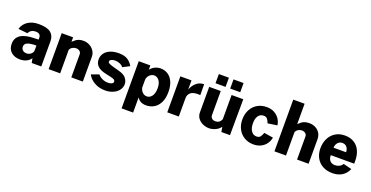

<svg xmlns="http://www.w3.org/2000/svg" viewBox="-31 -1628 5138 2658"><g transform="rotate(20 2538.0 -298.5)"><path d="M28 -155Q28 -242 95 -287.5Q162 -333 303 -335L359 -337V-363Q359 -428 283 -428Q214 -428 182 -367L46 -381Q67 -455 131 -497.5Q195 -540 291 -540Q413 -540 467 -496.5Q521 -453 521 -374V0H380L367 -66Q345 -31 303.5 -10.5Q262 10 208 10Q129 10 78.5 -33.5Q28 -77 28 -155ZM359 -178V-249L314 -248Q259 -245 223 -228.5Q187 -212 187 -171Q187 -138 209.5 -119Q232 -100 266 -100Q302 -100 330 -123.5Q358 -147 359 -178Z M629 -530H797V-464Q825 -490 842.5 -503Q860 -516 886.5 -525Q913 -534 951 -534Q999 -534 1041 -511.5Q1083 -489 1108 -450.5Q1133 -412 1133 -365V0H963V-340Q963 -368 942 -385Q921 -402 889 -402Q860 -402 835 -387Q810 -372 799 -346V0H629Z M1203 -131 1315 -172Q1335 -145 1375.5 -124.5Q1416 -104 1464 -104Q1498 -104 1519.5 -115Q1541 -126 1541 -146Q1541 -164 1527 -173.5Q1513 -183 1477 -192L1393 -211Q1233 -244 1233 -364Q1233 -415 1261.5 -455Q1290 -495 1343.5 -517.5Q1397 -540 1468 -540Q1552 -540 1600.5 -509Q1649 -478 1677 -425L1576 -373Q1559 -398 1525 -412.5Q1491 -427 1455 -427Q1423 -427 1400 -415.5Q1377 -404 1377 -384Q1377 -369 1396.5 -358.5Q1416 -348 1462 -335L1543 -313Q1627 -292 1659 -250.5Q1691 -209 1691 -164Q1691 -116 1661.5 -76Q1632 -36 1579.5 -13Q1527 10 1463 10Q1370 10 1301 -31Q1232 -72 1203 -131Z M1764 -530H1935V-466Q1961 -501 2000.5 -520.5Q2040 -540 2086 -540Q2145 -540 2192.5 -510Q2240 -480 2268 -419Q2296 -358 2296 -269Q2296 -175 2264.5 -112.5Q2233 -50 2181 -20Q2129 10 2067 10Q1976 10 1934 -58V165H1764ZM2138 -268Q2138 -339 2108 -379Q2078 -419 2034 -419Q2008 -419 1985 -404Q1962 -389 1948 -365.5Q1934 -342 1934 -318V-204Q1942 -163 1969.5 -136.5Q1997 -110 2033 -110Q2078 -110 2108 -150.5Q2138 -191 2138 -268Z M2377 -530H2541V-394Q2564 -458 2611 -499Q2658 -540 2724 -540L2725 -380Q2699 -382 2690 -382Q2614 -382 2580.5 -350.5Q2547 -319 2547 -272V0H2377Z M2802 -154V-530H2972V-180Q2971 -149 2990 -130Q3009 -111 3045 -111Q3106 -111 3132 -173V-530H3304L3301 0H3174L3162 -72Q3131 -31 3084 -10.5Q3037 10 2991 10Q2944 9 2900.5 -10.5Q2857 -30 2829.5 -67Q2802 -104 2802 -154ZM3015 -607H2867V-742H3015ZM3231 -607H3083V-742H3231Z M3872 -352 3734 -331Q3719 -372 3701.5 -392.5Q3684 -413 3648 -413Q3600 -413 3571.5 -374.5Q3543 -336 3543 -265Q3543 -192 3572.5 -150Q3602 -108 3651 -108Q3688 -108 3706 -130.5Q3724 -153 3737 -192L3871 -171Q3864 -124 3836 -82.5Q3808 -41 3759.5 -15.5Q3711 10 3647 10Q3572 10 3513 -24.5Q3454 -59 3420.5 -121Q3387 -183 3387 -263Q3387 -344 3420 -407Q3453 -470 3512.5 -505Q3572 -540 3647 -540Q3713 -540 3761.5 -513.5Q3810 -487 3838 -444Q3866 -401 3872 -352Z M3956 -762H4123V-462Q4151 -488 4168.5 -501Q4186 -514 4212.5 -523Q4239 -532 4277 -532Q4328 -532 4369.5 -511Q4411 -490 4435 -451Q4459 -412 4459 -362V0H4289V-340Q4289 -368 4267.5 -385Q4246 -402 4215 -402Q4186 -402 4161.5 -386.5Q4137 -371 4126 -344V0H3956Z M4807 -106Q4842 -106 4870.5 -120.5Q4899 -135 4917 -164L5040 -133Q5009 -62 4950.5 -26Q4892 10 4809 10Q4729 10 4668 -23Q4607 -56 4573 -117Q4539 -178 4539 -259Q4539 -338 4570.5 -402Q4602 -466 4661 -503Q4720 -540 4800 -540Q4881 -540 4938 -504Q4995 -468 5023.5 -404.5Q5052 -341 5052 -260V-217H4707Q4707 -163 4734 -134.5Q4761 -106 4807 -106ZM4892 -327Q4892 -372 4868.5 -401.5Q4845 -431 4800 -431Q4759 -431 4733 -399.5Q4707 -368 4708 -327Z"/></g></svg>

Font: Morrison
Style: Bold
Weight: 700
Designer: Pablo Impallari, Rodrigo Fuenzalida (Modified by Dan O. Williams)
Version: Version 0.03;June 6, 2019;FontCreator 11.5.0.2425 64-bit; tt